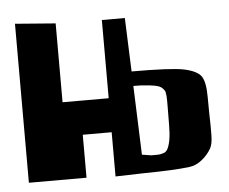

<svg xmlns="http://www.w3.org/2000/svg" viewBox="-42 -537 698 585"><g transform="rotate(-5 307.0 -245.0)"><path d="M366.7 -270 374.5 -59.1 402.8 -54.7H408.2Q414.1 -54.7 416.5 -54.7Q418.9 -54.7 424.6 -54.9Q430.2 -55.2 433.3 -56.2Q436.5 -57.1 440.7 -58.3Q444.8 -59.6 447.5 -62Q450.2 -64.5 452.1 -67.4Q464.8 -89.8 464.8 -142.1Q464.8 -157.2 465.1 -173.3Q465.3 -189.5 465.3 -198Q465.3 -206.5 465.3 -216.1Q465.3 -225.6 464.8 -230Q464.4 -234.4 463.6 -239.5Q462.9 -244.6 461.2 -247.3Q459.5 -250 457.3 -252.4Q455.1 -254.9 451.7 -257.8Q443.8 -264.2 416.5 -267.3Q389.2 -270.5 366.7 -270ZM288.6 0V-135.3H200.2V-3.9H23.9V-490.2L147.5 -480.5V-239.3H288.6V-478.5H358.9L365.2 -314.5Q486.3 -314.5 524.4 -306.6Q564 -298.3 576.7 -281Q589.4 -263.7 589.4 -216.3Q589.4 -195.8 589.8 -170.2Q590.3 -144.5 590.6 -130.4Q590.8 -116.2 590.6 -100.8Q590.3 -85.4 588.4 -75.9Q586.4 -66.4 583 -60.1Q572.8 -41.5 554.4 -26.6Q536.1 -11.7 515.6 -9.3Q470.7 -3.4 376.5 -2.4Z"/></g></svg>

Font: Some Time Later
Style: Regular
Weight: 400
Version: Version 003.300